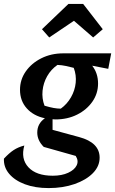

<svg xmlns="http://www.w3.org/2000/svg" viewBox="-59 -759 587 979"><path d="M223 -150Q216 -150 209 -151V-97L345 -60Q449 -32 449 45Q449 89 414.5 124Q380 159 321 179.5Q262 200 189 200Q120 200 68 180.5Q16 161 -12.5 127Q-41 93 -39 50Q-12 21 11 6Q34 -9 65 -17Q46 51 86 94Q126 137 210 137Q256 137 288.5 122Q321 107 332 84Q343 61 327 36L164 -10Q131 -43 131 -83Q131 -129 170 -156Q112 -168 77.5 -206.5Q43 -245 43 -301Q43 -353 72.5 -395Q102 -437 152 -462Q202 -487 264 -487H508L493 -408L411 -424Q441 -386 441 -333Q441 -282 412 -240.5Q383 -199 334 -174.5Q285 -150 223 -150ZM251 -205Q283 -228 303 -263Q323 -298 327 -337Q331 -376 317 -413Q298 -418 277.5 -422.5Q257 -427 234 -428Q201 -405 181.5 -370.5Q162 -336 158 -296.5Q154 -257 168 -220Q195 -212 214.5 -208.5Q234 -205 251 -205ZM365 -739 465 -610 416 -568 318 -653 192 -568 155 -610 290 -739Z"/></svg>

Font: Piazzolla SemiBold
Style: Italic
Weight: 600
Italic angle: -11.3°
Designer: Juan Pablo del Peral
Foundry: Huerta Tipografica
Version: Version 1.330